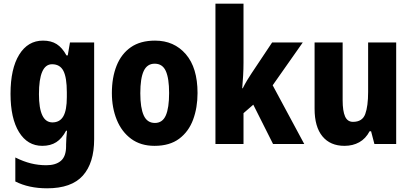

<svg xmlns="http://www.w3.org/2000/svg" viewBox="-20 -780 2225 1040"><path d="M213 -560Q257 -560 287 -541Q317 -522 340 -480H347L359 -550H490V-26Q490 103 428.5 171.5Q367 240 235 240Q136 240 63 203V73Q107 95 147.5 105Q188 115 231 115Q282 115 310 91Q338 67 338 12V3Q338 -13 339.5 -34Q341 -55 343 -72H338Q316 -30 285 -10Q254 10 209 10Q129 10 83 -64.5Q37 -139 37 -272Q37 -408 84 -484Q131 -560 213 -560ZM262 -432Q191 -432 191 -270Q191 -117 264 -117Q304 -117 323 -150Q342 -183 342 -254V-280Q342 -360 323.5 -396Q305 -432 262 -432Z M1050 -276Q1050 -197 1026 -132Q1002 -67 950.5 -28.5Q899 10 817 10Q742 10 690.5 -28Q639 -66 612.5 -131Q586 -196 586 -276Q586 -360 611.5 -424Q637 -488 688.5 -524Q740 -560 820 -560Q923 -560 986.5 -486.5Q1050 -413 1050 -276ZM740 -275Q740 -196 758.5 -155Q777 -114 819 -114Q860 -114 878 -154.5Q896 -195 896 -276Q896 -356 878 -395.5Q860 -435 818 -435Q777 -435 758.5 -395.5Q740 -356 740 -275Z M1299 -441Q1299 -406 1297 -371Q1295 -336 1292 -302H1295Q1306 -324 1318.5 -345Q1331 -366 1342 -382L1454 -550H1620L1457 -318L1628 0H1459L1352 -213L1299 -167V0H1147V-760H1299Z M2126 -550V0H2008L1990 -69H1982Q1961 -29 1926 -9.5Q1891 10 1846 10Q1769 10 1726.5 -41.5Q1684 -93 1684 -191V-550H1836V-237Q1836 -179 1849 -149.5Q1862 -120 1892 -120Q1943 -120 1958.5 -162.5Q1974 -205 1974 -282V-550Z"/></svg>

Font: Noto Sans Arabic UI Cn XBd
Style: Regular
Weight: 800
Width: 3
Designer: Monotype Design Team, Nadine Chahine and Nizar Qandah
Foundry: Monotype Imaging Inc.
Version: Version 2.010; ttfautohint (v1.8.4.7-5d5b)